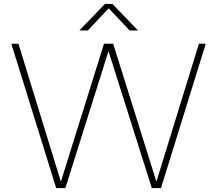

<svg xmlns="http://www.w3.org/2000/svg" viewBox="-20 -964 1113 984"><path d="M268 0 38 -740H74.5L292 -33L513 -740H560L781.5 -33L999.5 -740H1034.5L805 0H758L536 -702L315 0ZM387 -808 518 -944H556L687 -808H644L537 -921.5L430.5 -808Z"/></svg>

Font: Encode Sans SemiExpanded SemiExpanded Thin
Style: Regular
Weight: 100
Width: 6
Designer: Multiple Designers
Foundry: Impallari Type
Version: Version 3.000; ttfautohint (v1.8.3) -l 8 -r 50 -G 200 -x 14 